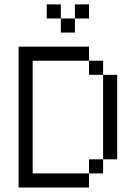

<svg xmlns="http://www.w3.org/2000/svg" viewBox="-20 -832 602 852"><path d="M62.5 -625V0H375V-62.5H125V-562.5H375V-625ZM187.5 -750H250V-812.5H187.5ZM250 -687.5H312.5V-750H250ZM312.5 -750H375V-812.5H312.5ZM375 -62.5H437.5V-125H375ZM375 -500H437.5V-562.5H375ZM437.5 -125H500V-500H437.5Z"/></svg>

Font: ChillMoonMono
Style: Regular
Weight: 400
Designer: Warren2060
Foundry: ChillType
Version: Version 1.000;Glyphs 3.1.1 (3135)